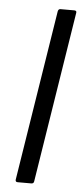

<svg xmlns="http://www.w3.org/2000/svg" viewBox="-50 -684 306 714"><g transform="rotate(5 103.0 -327.5)"><path d="M44 0Q35 0 36 -9L137 -646Q139 -655 146 -655H198Q208 -655 206 -646L105 -9Q104 0 95 0Z"/></g></svg>

Font: Sofia Sans Condensed
Style: Italic
Weight: 400
Italic angle: -9°
Designer: Botio Nikoltchev, Ani Petrova
Foundry: lettersoup
Version: Version 4.101